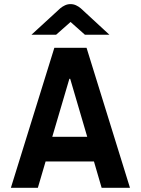

<svg xmlns="http://www.w3.org/2000/svg" viewBox="-20 -896 672 916"><path d="M31.9 0 239.3 -668H392.9L600.1 0H464.9L428.2 -125.8H197.6L160.6 0ZM229.4 -243.4H396.1L314.9 -519.9H310.9ZM130.2 -730.4 267.3 -856.2Q277.5 -864.8 290 -870.6Q302.4 -876.4 316.2 -876.4Q330.6 -876.4 343 -870.6Q355.5 -864.8 365.5 -856.2L501.8 -730.4H385L316.6 -791.2L247.8 -730.4Z"/></svg>

Font: Atkinson Hyperlegible Mono ExtraLight
Style: Regular
Weight: 200
Monospace: yes
Designer: Elliott Scott, Megan Eiswerth, Linus Boman, Theodore Petrosky, Letters from Sweden
Foundry: Applied Design Works, Letters from Sweden
Version: Version 2.001